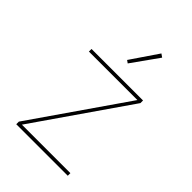

<svg xmlns="http://www.w3.org/2000/svg" viewBox="-219 -842 938 938"><g transform="rotate(45 250.0 -373.0)"><path d="M72 0V-18L407 -502H72V-520H428V-502L93 -18H428V0ZM247 -595 233 -605 329 -746 346 -734Z"/></g></svg>

Font: Iosevka Thin
Style: Regular
Weight: 100
Monospace: yes
Designer: Belleve Invis
Foundry: Belleve Invis
Version: Version 32.5.0; ttfautohint (v1.8.4)